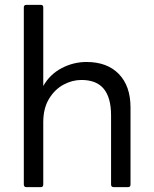

<svg xmlns="http://www.w3.org/2000/svg" viewBox="-20 -770 632 790"><path d="M89 0Q78 0 78 -11V-740Q78 -750 89 -750H148Q158 -750 158 -740V-416Q185 -464 233.5 -489.5Q282 -515 336 -515Q421 -515 469 -465.5Q517 -416 517 -328V-11Q517 0 507 0H448Q437 0 437 -11V-295Q437 -368 407 -404.5Q377 -441 315 -441Q277 -441 241 -421.5Q205 -402 181.5 -363Q158 -324 158 -267V-11Q158 0 148 0Z"/></svg>

Font: LINE Seed Sans KR Regular
Style: Regular
Weight: 400
Designer: LINE VX Design & Sandoll Inc & Dalton Maag Ltd
Foundry: Sandoll Inc.
Version: Version 1.000